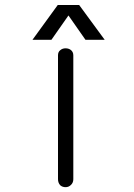

<svg xmlns="http://www.w3.org/2000/svg" viewBox="-20 -734 540 771"><path d="M212.9 -511.7V-14.6Q212.9 0 221.7 9.8Q230.5 17.6 243.2 17.6Q255.9 17.6 264.6 8.8Q274.4 0 274.4 -14.6V-511.7Q274.4 -525.4 264.6 -533.2Q255.9 -540 243.2 -540Q230.5 -540 221.7 -532.2Q212.9 -525.4 212.9 -511.7ZM186.5 -574.2 254.9 -671.9 323.2 -574.2H400.4L297.9 -713.9H211.9L110.4 -574.2Z"/></svg>

Font: GulimChe
Style: Regular
Weight: 400
Monospace: yes
Version: Version 2.21